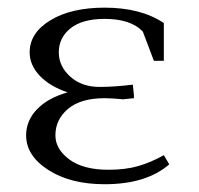

<svg xmlns="http://www.w3.org/2000/svg" viewBox="-20 -472 517 499"><path d="M47.9 -120.1Q47.9 -158.7 76.4 -188.2Q105 -217.8 155.8 -231.9Q109.4 -247.6 83.3 -275.1Q57.1 -302.7 57.1 -335.9Q57.1 -386.7 111.1 -419.4Q165 -452.1 252 -452.1Q346.2 -452.1 405.8 -412.1V-314H379.9L351.1 -390.1Q319.8 -422.9 252 -422.9Q193.8 -422.9 163.3 -398.4Q132.8 -374 132.8 -335.9Q132.8 -299.8 162.6 -272.9Q192.4 -246.1 238.8 -246.1Q277.3 -246.1 325.2 -252L328.1 -224.1V-216.8L299.8 -213.9Q271 -216.8 252 -216.8Q189.9 -216.8 157 -189.2Q124 -161.6 124 -120.1Q124 -84.5 160.2 -57.6Q196.3 -30.8 262.2 -30.8Q305.7 -30.8 338.9 -40.3Q372.1 -49.8 405.8 -68.8L419.9 -44.9Q360.4 6.8 252 6.8Q163.1 6.8 105.5 -30.3Q47.9 -67.4 47.9 -120.1Z"/></svg>

Font: Dihjauti
Style: Regular
Weight: 400
Designer: T. Christopher White
Version: Version 3.0.0